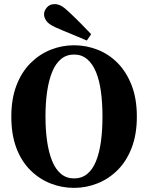

<svg xmlns="http://www.w3.org/2000/svg" viewBox="-20 -895 719 933"><path d="M340 18Q280 18 225.5 -3.5Q171 -25 127.5 -68Q84 -111 59.5 -176Q35 -241 35 -329Q35 -415 60 -480Q85 -545 128 -588Q171 -631 225.5 -653Q280 -675 340 -675Q399 -675 454 -653.5Q509 -632 551.5 -589Q594 -546 619.5 -481Q645 -416 645 -328Q645 -242 620 -177Q595 -112 552 -69Q509 -26 454 -4Q399 18 340 18ZM340 -28Q377 -28 403.5 -49.5Q430 -71 446.5 -111.5Q463 -152 470.5 -207.5Q478 -263 478 -329Q478 -394 470.5 -449.5Q463 -505 446.5 -545Q430 -585 403.5 -607.5Q377 -630 340 -630Q303 -630 276.5 -608Q250 -586 233.5 -545.5Q217 -505 209 -450Q201 -395 201 -329Q201 -263 209 -208Q217 -153 233.5 -112.5Q250 -72 276.5 -50Q303 -28 340 -28ZM423 -729 402 -698Q361 -716 323.5 -731Q286 -746 250 -762Q215 -778 204.5 -794.5Q194 -811 194 -825Q194 -843 208 -859Q222 -875 245 -875Q262 -875 277.5 -866.5Q293 -858 316 -836Q347 -807 373 -780.5Q399 -754 423 -729Z"/></svg>

Font: Source Serif 4 36pt
Style: Bold
Weight: 700
Designer: Frank Grießhammer
Foundry: Adobe Systems Incorporated
Version: Version 4.004;hotconv 1.0.116;makeotfexe 2.5.65601